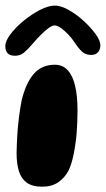

<svg xmlns="http://www.w3.org/2000/svg" viewBox="-30 -664 390 706"><path d="M125.5 22.5Q88 22.5 67.5 7Q47 -8.5 39 -36.2Q31 -64 31 -100.5Q31 -114.5 31.8 -129.8Q32.5 -145 33.2 -161Q34 -177 35.5 -193.5Q37 -210 39 -226.5Q41 -243 43.5 -259.8Q46 -276.5 49 -292Q64 -357 93.5 -391.5Q123 -426 171.5 -426Q201 -426 219.5 -405.2Q238 -384.5 246.5 -347.2Q255 -310 255 -259Q255 -237 254.2 -215.5Q253.5 -194 251.8 -173.8Q250 -153.5 247.2 -134.2Q244.5 -115 241 -97.8Q237.5 -80.5 233 -65.5Q228.5 -50.5 223 -38.5Q208.5 -10.5 184.5 6Q160.5 22.5 125.5 22.5ZM25 -459Q-10.5 -459 -10.5 -494.5Q-10.5 -513 8.5 -538.2Q27.5 -563.5 56.8 -587.5Q86 -611.5 117 -627.5Q148 -643.5 172 -643.5Q193.5 -643.5 222.2 -627.5Q251 -611.5 277.5 -587.2Q304 -563 321.5 -538.8Q339 -514.5 339 -497.5Q339 -481 330 -471.5Q321 -462 305.5 -462Q284.5 -462 271.5 -474.2Q258.5 -486.5 243.5 -509Q234.5 -523 221 -537.2Q207.5 -551.5 194 -561Q180.5 -570.5 170.5 -570.5Q161.5 -570.5 147.2 -559.8Q133 -549 117.5 -533.2Q102 -517.5 89.5 -502.5Q72 -482 58.2 -470.5Q44.5 -459 25 -459Z"/></svg>

Font: Gluten SemiBold
Style: Regular
Weight: 600
Designer: Tyler Finck
Foundry: Etcetera Type Company
Version: Version 1.300